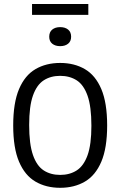

<svg xmlns="http://www.w3.org/2000/svg" viewBox="-20 -910 588 938"><path d="M274 7.5Q205 7.5 153.2 -22.8Q101.5 -53 73 -120Q44.5 -187 44.5 -297Q44.5 -407.5 73 -474.8Q101.5 -542 153.2 -572.2Q205 -602.5 274 -602.5Q343 -602.5 394.8 -572.2Q446.5 -542 475 -474.8Q503.5 -407.5 503.5 -297Q503.5 -187 475 -120Q446.5 -53 394.8 -22.8Q343 7.5 274 7.5ZM274 -55.5Q320.5 -55.5 354.8 -77.5Q389 -99.5 407.8 -151.8Q426.5 -204 426.5 -295.5Q426.5 -389 407.8 -442.2Q389 -495.5 354.8 -517.5Q320.5 -539.5 274 -539.5Q227.5 -539.5 193.5 -517.5Q159.5 -495.5 141 -443.2Q122.5 -391 122.5 -299.5Q122.5 -206 141 -152.8Q159.5 -99.5 193.5 -77.5Q227.5 -55.5 274 -55.5ZM274 -684.5Q250 -684.5 235.2 -696.5Q220.5 -708.5 220.5 -730.5Q220.5 -753.5 235.2 -765.5Q250 -777.5 274 -777.5Q298 -777.5 312.8 -765.5Q327.5 -753.5 327.5 -730.5Q327.5 -708.5 312.8 -696.5Q298 -684.5 274 -684.5ZM136.5 -837.5V-890.5H411.5V-837.5Z"/></svg>

Font: Encode Sans SC Condensed
Style: Regular
Weight: 400
Width: 3
Designer: Multiple Designers
Foundry: Impallari Type
Version: Version 3.002